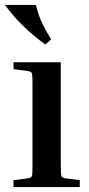

<svg xmlns="http://www.w3.org/2000/svg" viewBox="-32 -760 360 780"><path d="M23 -479V-507H215V-84Q215 -50 218 -43.5Q221 -37 237 -35L292 -28V0H23V-28L78 -35Q94 -37 97 -43.5Q100 -50 100 -84V-423Q100 -457 97 -463.5Q94 -470 78 -472ZM152 -579Q97 -620 59.5 -657Q22 -694 -12 -740H114Q125 -695 140.5 -663.5Q156 -632 176 -600Z"/></svg>

Font: Inria Serif
Style: Bold
Weight: 700
Designer: Black Foundry Team
Foundry: Black Foundry
Version: Version 1.000; ttfautohint (v1.8.3)